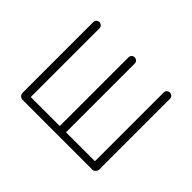

<svg xmlns="http://www.w3.org/2000/svg" viewBox="-140 -1004 1279 1279"><g transform="rotate(45 500.0 -364.5)"><path d="M172.9 0Q158.2 0 148.4 -10.3Q138.7 -20.5 138.7 -35.2V-699.2Q138.7 -711.9 147 -720.2Q155.3 -728.5 167.5 -728.5Q179.7 -728.5 188.5 -720.2Q197.3 -711.9 197.3 -699.2V-56.6Q197.3 -51.8 201.2 -51.8H465.8Q470.7 -51.8 470.7 -56.6V-699.2Q470.7 -711.9 479 -720.2Q487.3 -728.5 499.5 -728.5Q511.7 -728.5 520.5 -720.2Q529.3 -711.9 529.3 -699.2V-56.6Q529.3 -51.8 533.2 -51.8H797.9Q801.8 -51.8 801.8 -56.6V-699.2Q801.8 -711.9 810.5 -720.2Q819.3 -728.5 831.5 -728.5Q843.8 -728.5 852.5 -720.2Q861.3 -711.9 861.3 -699.2V-35.2Q861.3 -20.5 851.1 -10.3Q840.8 0 826.2 0Z"/></g></svg>

Font: Gen Jyuu Gothic L Monospace Light
Style: Regular
Weight: 300
Designer: [Source Han Sans]
Ryoko NISHIZUKA  (kana & ideographs); Paul D. Hunt (Latin, Greek & Cyrillic); Wenlong ZHANG  (bopomofo
Version: Version 1.002.20150607